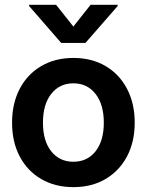

<svg xmlns="http://www.w3.org/2000/svg" viewBox="-20 -769 612 801"><path d="M286.1 11.7Q210 11.7 152.1 -22Q94.2 -55.7 62.3 -116.2Q30.3 -176.8 30.3 -257.3Q30.3 -337.4 62.3 -398.4Q94.2 -459.5 152.1 -493.4Q210 -527.3 286.1 -527.3Q362.8 -527.3 420.4 -493.4Q478 -459.5 510 -398.4Q542 -337.4 542 -257.3Q542 -177.2 510 -116.7Q478 -56.2 420.4 -22.2Q362.8 11.7 286.1 11.7ZM286.1 -94.2Q344.2 -94.2 378.7 -137.9Q413.1 -181.6 413.1 -257.3Q413.1 -333.5 378.4 -377.4Q343.8 -421.4 286.1 -421.4Q228.5 -421.4 193.8 -377.4Q159.2 -333.5 159.2 -257.3Q159.2 -181.2 193.8 -137.7Q228.5 -94.2 286.1 -94.2ZM213.9 -749 286.1 -658.2 357.9 -749H470.7V-743.7L336.4 -589.8H235.4L101.6 -743.7V-749Z"/></svg>

Font: Inter Display Semi Bold
Style: Regular
Weight: 600
Designer: Rasmus Andersson
Foundry: rsms
Version: Version 4.000;git-37864ae